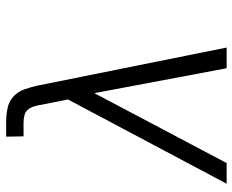

<svg xmlns="http://www.w3.org/2000/svg" viewBox="-88 -688 775 640"><g transform="rotate(-90 300.0 -367.5)"><path d="M8 0 289 -529 271 -619V-620Q269 -632 265.5 -643Q262 -654 255 -662.5Q248 -671 236 -674Q224 -677 212 -677H166L165 -735H212Q236 -735 259 -730.5Q282 -726 298.5 -711Q315 -696 322.5 -674.5Q330 -653 335 -631L462 0H393L310 -441L77 0Z"/></g></svg>

Font: Iosevka Aile Light
Style: Italic
Weight: 300
Italic angle: -9°
Designer: Belleve Invis
Foundry: Belleve Invis
Version: Version 31.1.0; ttfautohint (v1.8.4)